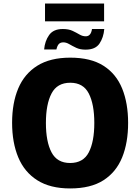

<svg xmlns="http://www.w3.org/2000/svg" viewBox="-20 -1049 789 1079"><path d="M700 -358Q700 -247 666.5 -164.5Q633 -82 561.5 -36Q490 10 374 10Q262 10 189.5 -36Q117 -82 82.5 -165Q48 -248 48 -359Q48 -470 82.5 -552Q117 -634 189.5 -679.5Q262 -725 375 -725Q490 -725 561.5 -679.5Q633 -634 666.5 -551.5Q700 -469 700 -358ZM238 -358Q238 -253 269.5 -193Q301 -133 374 -133Q448 -133 479 -193Q510 -253 510 -358Q510 -463 479 -523.5Q448 -584 375 -584Q301 -584 269.5 -523.5Q238 -463 238 -358ZM233 -929V-1029H565V-929ZM228 -771Q232 -818 256 -852Q280 -886 333 -886Q366 -886 388 -875.5Q410 -865 427 -855Q444 -845 462 -845Q491 -845 497 -886H566Q562 -838 539 -804Q516 -770 461 -770Q430 -770 408 -780.5Q386 -791 369 -801Q352 -811 336 -811Q320 -811 311 -802Q302 -793 297 -771Z"/></svg>

Font: Noto Sans Disp ExtBd
Style: Regular
Weight: 800
Designer: Monotype Design Team
Foundry: Monotype Imaging Inc.
Version: Version 2.000;GOOG;noto-source:20170915:90ef993387c0; ttfaut